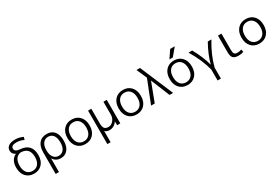

<svg xmlns="http://www.w3.org/2000/svg" viewBox="100 -2106 5350 3676"><g transform="rotate(-30 2775.0 -268.5)"><path d="M266 -473Q194 -465 154.5 -410Q115 -355 115 -260Q115 -161 160.5 -105.5Q206 -50 285 -50Q364 -50 409.5 -105.5Q455 -161 455 -260Q455 -458 281 -471Q276 -471 266 -473ZM170 -496Q93 -529 93 -607Q93 -668 143 -704Q193 -740 285 -740Q381 -740 462 -700L445 -641Q368 -680 285 -680Q167 -680 167 -607Q167 -538 282 -530Q530 -513 530 -260Q530 -136 463 -63Q396 10 285 10Q174 10 107 -63Q40 -136 40 -260Q40 -436 170 -496Z M635 220V-253Q635 -387 695 -458.5Q755 -530 865 -530Q971 -530 1029.5 -460Q1088 -390 1088 -260Q1088 -132 1030.5 -61Q973 10 878 10Q765 10 710 -81H708V220ZM1016 -260Q1016 -362 975.5 -416Q935 -470 862 -470Q793 -470 750.5 -416Q708 -362 708 -267V-253Q708 -156 751 -103Q794 -50 862 -50Q933 -50 974.5 -104.5Q1016 -159 1016 -260Z M1542.5 -414.5Q1497 -470 1418 -470Q1339 -470 1293.5 -414.5Q1248 -359 1248 -260Q1248 -161 1293.5 -105.5Q1339 -50 1418 -50Q1497 -50 1542.5 -105.5Q1588 -161 1588 -260Q1588 -359 1542.5 -414.5ZM1596 -63Q1529 10 1418 10Q1307 10 1240 -63Q1173 -136 1173 -260Q1173 -384 1240 -457Q1307 -530 1418 -530Q1529 -530 1596 -457Q1663 -384 1663 -260Q1663 -136 1596 -63Z M2118 -520H2191V0H2121L2120 -84H2118Q2090 -40 2046 -15Q2002 10 1953 10Q1881 10 1850 -30V220H1778V-520H1850V-197Q1850 -117 1876.5 -85Q1903 -53 1965 -53Q2025 -53 2071.5 -107.5Q2118 -162 2118 -237Z M2675.5 -414.5Q2630 -470 2551 -470Q2472 -470 2426.5 -414.5Q2381 -359 2381 -260Q2381 -161 2426.5 -105.5Q2472 -50 2551 -50Q2630 -50 2675.5 -105.5Q2721 -161 2721 -260Q2721 -359 2675.5 -414.5ZM2729 -63Q2662 10 2551 10Q2440 10 2373 -63Q2306 -136 2306 -260Q2306 -384 2373 -457Q2440 -530 2551 -530Q2662 -530 2729 -457Q2796 -384 2796 -260Q2796 -136 2729 -63Z M3280 0 3111 -414H3109L2952 0H2871L3070 -503L2970 -730H3048L3358 0Z M3692 -590H3617L3730 -757H3832ZM3500 -63Q3433 -136 3433 -260Q3433 -384 3500 -457Q3567 -530 3678 -530Q3789 -530 3856 -457Q3923 -384 3923 -260Q3923 -136 3856 -63Q3789 10 3678 10Q3567 10 3500 -63ZM3553.5 -105.5Q3599 -50 3678 -50Q3757 -50 3802.5 -105.5Q3848 -161 3848 -260Q3848 -359 3802.5 -414.5Q3757 -470 3678 -470Q3599 -470 3553.5 -414.5Q3508 -359 3508 -260Q3508 -161 3553.5 -105.5Z M4254 -110Q4304 -304 4425 -520H4505Q4350 -267 4288 -20V220H4215V-20Q4153 -267 3998 -520H4080Q4203 -300 4252 -110Z M4727 -520V-167Q4727 -96 4746 -73Q4765 -50 4815 -50Q4861 -50 4903 -67L4915 -8Q4864 10 4805 10Q4720 10 4685 -26.5Q4650 -63 4650 -153V-520Z M5389.5 -414.5Q5344 -470 5265 -470Q5186 -470 5140.5 -414.5Q5095 -359 5095 -260Q5095 -161 5140.5 -105.5Q5186 -50 5265 -50Q5344 -50 5389.5 -105.5Q5435 -161 5435 -260Q5435 -359 5389.5 -414.5ZM5443 -63Q5376 10 5265 10Q5154 10 5087 -63Q5020 -136 5020 -260Q5020 -384 5087 -457Q5154 -530 5265 -530Q5376 -530 5443 -457Q5510 -384 5510 -260Q5510 -136 5443 -63Z"/></g></svg>

Font: Mplus 1p
Style: Regular
Weight: 400
Version: Version 1.061